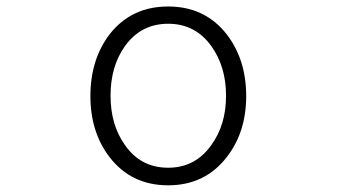

<svg xmlns="http://www.w3.org/2000/svg" viewBox="-20 -551 1040 586"><path d="M493.2 -531.2Q380.9 -531.2 314.5 -446.3Q255.9 -369.1 255.9 -257.8Q255.9 -147.5 314.5 -71.3Q380.9 14.6 493.2 14.6Q605.5 14.6 671.9 -71.3Q731.4 -147.5 731.4 -257.8Q731.4 -369.1 671.9 -446.3Q605.5 -531.2 493.2 -531.2ZM493.2 -478.5Q576.2 -478.5 625 -410.2Q669.9 -347.7 669.9 -258.8Q669.9 -169.9 625 -108.4Q576.2 -39.1 493.2 -39.1Q409.2 -39.1 361.3 -108.4Q317.4 -169.9 317.4 -258.8Q317.4 -348.6 361.3 -410.2Q410.2 -478.5 493.2 -478.5Z"/></svg>

Font: DotumChe
Style: Regular
Weight: 400
Monospace: yes
Version: Version 2.21